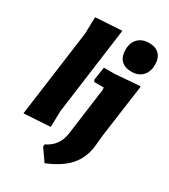

<svg xmlns="http://www.w3.org/2000/svg" viewBox="-219 -825 992 1124"><g transform="rotate(30 276.5 -263.0)"><path d="M450 -721Q494 -721 518 -696.5Q542 -672 542 -627Q542 -579 515 -551Q488 -523 442 -523Q396 -523 372 -547.5Q348 -572 348 -618Q348 -666 375.5 -693.5Q403 -721 450 -721ZM277 -704 198 -116 195 -7 17 4 96 -580 99 -693ZM529 -476 533 -472 484 -118 476 -36Q466 44 416.5 100Q367 156 270 195L214 115L216 99Q294 62 307 -26L350 -347L348 -362H285L278 -373L291 -463H364Z"/></g></svg>

Font: Alegreya Sans SC Black
Style: Italic
Weight: 900
Italic angle: -7°
Designer: Juan Pablo del Peral
Foundry: Huerta Tipografica
Version: Version 2.007